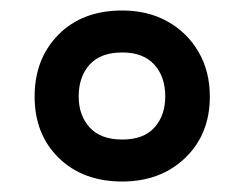

<svg xmlns="http://www.w3.org/2000/svg" viewBox="-20 -744 466 366"><path d="M213 -398Q138 -398 92 -443Q46 -488 46 -560Q46 -632 91.5 -678Q137 -724 213 -724Q262 -724 299.5 -703Q337 -682 358.5 -645Q380 -608 380 -560Q380 -488 333 -443Q286 -398 213 -398ZM213 -478Q254 -478 274.5 -501Q295 -524 295 -560Q295 -598 274 -621Q253 -644 213 -644Q172 -644 151 -621Q130 -598 130 -560Q130 -524 151 -501Q172 -478 213 -478Z"/></svg>

Font: Noto Sans Lao Looped SemiBold
Style: Regular
Weight: 600
Designer: Mark Frömberg, Ben Mitchell
Foundry: The Fontpad Ltd
Version: Version 1.002; ttfautohint (v1.8.4.7-5d5b)